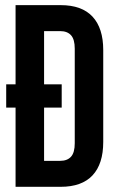

<svg xmlns="http://www.w3.org/2000/svg" viewBox="-20 -720 448 740"><path d="M40 0V-305.2H3.9V-395H40V-700.2H213.9Q295.4 -700.2 336.7 -655.8Q377.9 -611.3 377.9 -526.9V-172.9Q377.9 -88.4 336.7 -44.2Q295.4 0 213.9 0ZM211.9 -600.1H149.9V-395H217.8V-305.2H149.9V-100.1H211.9Q239.3 -100.1 253.7 -116Q268.1 -131.8 268.1 -168V-532.2Q268.1 -568.4 253.7 -584.2Q239.3 -600.1 211.9 -600.1Z"/></svg>

Font: VL Bebas Neue Bold
Style: Regular
Weight: 700
Designer: Ryoichi Tsunekawa
Foundry: Ryoichi Tsunekawa
Version: Version 1.300